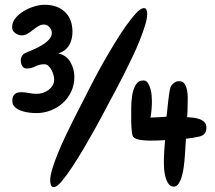

<svg xmlns="http://www.w3.org/2000/svg" viewBox="-20 -767 893 798"><path d="M837.9 -235.4Q837.9 -206.1 807.6 -199.2Q781.2 -193.4 752.9 -190.4Q752 -180.7 751 -162.1Q750 -143.6 748.5 -121.6Q747.1 -99.6 744.1 -76.2Q741.2 -52.7 735.8 -34.2Q730.5 -15.6 722.2 -3.4Q713.9 8.8 702.1 8.8Q688.5 8.8 680.2 -3.4Q671.9 -15.6 667.5 -31.7Q663.1 -47.9 662.1 -64.9Q661.1 -82 661.1 -90.8Q661.1 -115.2 662.6 -138.7Q664.1 -162.1 666 -184.6Q649.4 -183.6 634.8 -183.1Q620.1 -182.6 603.5 -182.6Q596.7 -182.6 586.4 -183.1Q576.2 -183.6 565.9 -185.1Q555.7 -186.5 546.4 -189.9Q537.1 -193.4 533.2 -199.2Q530.3 -203.1 528.8 -213.4Q527.3 -223.6 526.4 -235.8Q525.4 -248 525.4 -258.8Q525.4 -269.5 525.4 -275.4Q525.4 -291 525.4 -317.9Q525.4 -344.7 529.3 -370.1Q533.2 -395.5 543.9 -414.1Q554.7 -432.6 576.2 -432.6Q587.9 -432.6 594.7 -421.9Q601.6 -411.1 605.5 -397Q609.4 -382.8 610.4 -368.2Q611.3 -353.5 611.3 -346.7Q611.3 -311.5 605.5 -278.3Q622.1 -279.3 638.7 -279.8Q655.3 -280.3 671.9 -282.2Q672.9 -288.1 674.8 -305.7Q676.8 -323.2 678.7 -343.3Q680.7 -363.3 683.6 -380.9Q686.5 -398.4 688.5 -404.3Q693.4 -415 703.1 -422.4Q712.9 -429.7 724.6 -429.7Q740.2 -429.7 747.6 -418Q754.9 -406.2 757.8 -390.1Q760.7 -374 760.3 -356.9Q759.8 -339.8 759.8 -330.1Q759.8 -317.4 759.3 -304.7Q758.8 -292 757.8 -280.3Q769.5 -279.3 783.2 -277.8Q796.9 -276.4 809.1 -272Q821.3 -267.6 829.6 -259.3Q837.9 -251 837.9 -235.4ZM591.8 -709Q591.8 -690.4 583 -661.6Q574.2 -632.8 560.5 -598.6Q546.9 -564.5 529.3 -527.8Q511.7 -491.2 494.6 -457Q477.5 -422.9 461.9 -394Q446.3 -365.2 436.5 -346.7Q429.7 -334 413.1 -302.2Q396.5 -270.5 374.5 -231Q352.5 -191.4 327.1 -148.4Q301.8 -105.5 278.3 -70.3Q254.9 -35.2 235.4 -12.2Q215.8 10.7 204.1 10.7Q194.3 10.7 191.4 1Q188.5 -8.8 188.5 -16.6Q188.5 -36.1 197.8 -66.4Q207 -96.7 221.7 -132.3Q236.3 -168 254.4 -206.1Q272.5 -244.1 290.5 -279.8Q308.6 -315.4 324.7 -346.2Q340.8 -377 350.6 -397.5Q357.4 -410.2 373 -440.4Q388.7 -470.7 409.7 -507.8Q430.7 -544.9 455.1 -585Q479.5 -625 502.4 -657.7Q525.4 -690.4 545.4 -711.9Q565.4 -733.4 578.1 -733.4Q586.9 -733.4 589.4 -724.6Q591.8 -715.8 591.8 -709ZM289.1 -447.3Q289.1 -415 276.4 -387.2Q263.7 -359.4 241.7 -339.4Q219.7 -319.3 190.9 -308.1Q162.1 -296.9 130.9 -296.9Q119.1 -296.9 102.1 -298.8Q85 -300.8 69.3 -306.2Q53.7 -311.5 42.5 -321.3Q31.2 -331.1 31.2 -347.7Q31.2 -383.8 67.4 -383.8Q84 -383.8 100.1 -380.4Q116.2 -377 132.8 -377Q145.5 -377 158.7 -381.3Q171.9 -385.7 182.1 -393.6Q192.4 -401.4 198.7 -412.1Q205.1 -422.9 205.1 -436.5Q205.1 -444.3 202.1 -455.6Q199.2 -466.8 193.8 -476.6Q188.5 -486.3 181.2 -493.2Q173.8 -500 164.1 -500Q144.5 -500 127.4 -491.2Q110.4 -482.4 90.8 -482.4Q78.1 -482.4 72.3 -493.2Q66.4 -503.9 66.4 -514.6Q66.4 -539.1 87.9 -547.9Q99.6 -552.7 117.7 -560.5Q135.7 -568.4 153.3 -578.6Q170.9 -588.9 183.1 -602.1Q195.3 -615.2 195.3 -629.9Q195.3 -643.6 185.5 -654.3Q175.8 -665 163.1 -665Q150.4 -665 139.2 -658.2Q127.9 -651.4 117.2 -642.6Q106.4 -633.8 94.7 -627Q83 -620.1 70.3 -620.1Q56.6 -620.1 43.5 -629.4Q30.3 -638.7 30.3 -653.3Q30.3 -674.8 44.4 -691.9Q58.6 -709 79.1 -721.2Q99.6 -733.4 122.6 -740.2Q145.5 -747.1 163.1 -747.1H166Q218.8 -747.1 250 -717.3Q281.2 -687.5 281.2 -634.8Q281.2 -603.5 267.6 -579.6Q253.9 -555.7 222.7 -544.9Q256.8 -537.1 272.9 -508.3Q289.1 -479.5 289.1 -447.3Z"/></svg>

Font: Chewy
Style: Regular
Weight: 400
Version: Version 1.001